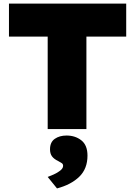

<svg xmlns="http://www.w3.org/2000/svg" viewBox="-20 -720 754 1071"><path d="M246 0V-516H30V-700H684V-516H462V0ZM298 331 246 267Q260 262 280 253Q300 244 316 231.5Q332 219 332 205Q332 195 324.5 190Q317 185 304 178Q281 167 270 152Q259 137 259 113Q259 73 285.5 54.5Q312 36 351 36Q400 36 434 63Q468 90 468 148Q468 221 422.5 265.5Q377 310 298 331Z"/></svg>

Font: Lexend Black
Style: Regular
Weight: 900
Designer: Bonnie Shaver-Troup, Thomas Jockin
Foundry: Lexend
Version: Version 1.007; ttfautohint (v1.8.3)